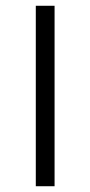

<svg xmlns="http://www.w3.org/2000/svg" viewBox="-20 -645 313 665"><path d="M104 -625H169V0H104Z"/></svg>

Font: Changa ExtraLight ExtraLight
Style: Regular
Weight: 250
Version: Version 3.002; ttfautohint (v1.8.2)